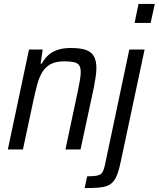

<svg xmlns="http://www.w3.org/2000/svg" viewBox="-20 -763 810 980"><path d="M20 0 128 -510H198L187 -438H193Q206 -462 225 -480Q244 -498 272.5 -508Q301 -518 342 -518Q392 -518 420 -507.5Q448 -497 460 -474.5Q472 -452 472 -416Q472 -397 468.5 -372Q465 -347 459 -316L391 0H314L377 -297Q384 -330 388 -354Q392 -378 392 -394Q392 -419 383.5 -430.5Q375 -442 356.5 -446Q338 -450 307 -450Q265 -450 238.5 -435.5Q212 -421 196 -395Q180 -369 170.5 -333.5Q161 -298 152 -257L97 0ZM667 -646 687 -743H770L749 -646ZM412 197 425 137Q461 137 478.5 132.5Q496 128 503 116Q510 104 515 82L640 -510H718L597 59Q589 99 579.5 124.5Q570 150 557.5 164.5Q545 179 526 186Q507 193 479.5 195Q452 197 412 197Z"/></svg>

Font: Saira SemiCondensed
Style: Italic
Weight: 400
Width: 4
Italic angle: -12°
Designer: Hector Gatti with collaboration of the Omnibus-Type team
Foundry: Omnibus-Type
Version: Version 1.101